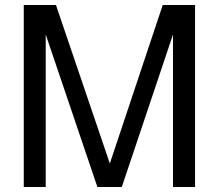

<svg xmlns="http://www.w3.org/2000/svg" viewBox="-20 -749 873 769"><path d="M467.8 0H370.1L163.1 -610.8V0H75.2V-729H204.1L419.9 -94.2L631.8 -729H761.2V0H672.9V-610.8Z"/></svg>

Font: SolaimanLipiNormal
Style: Normal
Weight: 400
Designer: Solaiman Karim
Version: Version 1.6.1 ; ttfautohint (v1.5.65-e2d9)